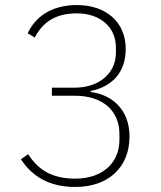

<svg xmlns="http://www.w3.org/2000/svg" viewBox="-20 -730 640 762"><path d="M186 -382V-350H278C388 -350 454 -290 454 -198V-175C454 -82 385 -21 279 -21C190 -21 133 -53 92 -118L63 -98C109 -28 177 12 279 12C410 12 494 -66 494 -188C494 -291 430 -353 340 -365V-369C421 -385 479 -439 479 -536C479 -643 400 -710 285 -710C182 -710 119 -661 90 -598L118 -581C148 -639 197 -677 285 -677C376 -677 440 -624 440 -541V-521C440 -440 375 -382 275 -382Z"/></svg>

Font: IBM Plex Thai ExtraLight
Style: Regular
Weight: 200
Designer: Mike Abbink, Paul van der Laan, Pieter van Rosmalen, Ben Mitchell, Mark Frömberg
Foundry: Bold Monday
Version: Version 1.0